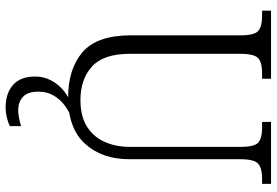

<svg xmlns="http://www.w3.org/2000/svg" viewBox="-171 -583 987 685"><g transform="rotate(90 322.5 -240.5)"><path d="M328 10Q226 10 166 -41.5Q106 -93 106 -215V-606Q106 -656 89.5 -669Q73 -682 39 -682H18V-714H261V-682H239Q204 -682 188 -668.5Q172 -655 172 -603V-210Q172 -116 217.5 -75Q263 -34 337 -34Q395 -34 432 -57.5Q469 -81 486.5 -121Q504 -161 504 -209V-605Q504 -656 488 -669Q472 -682 438 -682H415V-714H636V-682H615Q581 -682 564.5 -668.5Q548 -655 548 -603V-208Q548 -111 493 -50.5Q438 10 328 10ZM365 233Q313 233 283 206.5Q253 180 253 127Q253 96 267.5 69.5Q282 43 304.5 25Q327 7 351 0H396Q377 7 356.5 22Q336 37 321.5 60.5Q307 84 307 116Q307 155 326 171.5Q345 188 372 188Q386 188 399 185.5Q412 183 430 178V218Q415 225 397.5 229Q380 233 365 233Z"/></g></svg>

Font: Noto Serif Lao SemiCondensed Light
Style: Regular
Weight: 300
Width: 4
Designer: Monotype Design Team
Foundry: Monotype Imaging Inc.
Version: Version 2.003; ttfautohint (v1.8.4.7-5d5b)